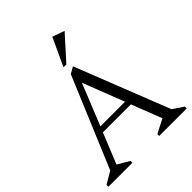

<svg xmlns="http://www.w3.org/2000/svg" viewBox="-228 -961 1092 1092"><g transform="rotate(-45 318.0 -414.5)"><path d="M3 0V-15L76 -58L305 -604L345 -627L569 -58L633 -15V0H412V-15L496 -58L425 -241H200L125 -57L196 -15V0ZM214 -275H412L315 -525ZM303 -661 381 -829 454 -803 326 -661Z"/></g></svg>

Font: Ancizar Serif Light
Style: Regular
Weight: 300
Designer: Cesar Puertas, Viviana Monsalve, Julian Moncada, Julian Prieto, Jose Castro, Felipe Aragon, Mariel Hernandez, Sara Alarc
Version: Version 8.100